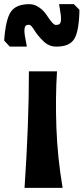

<svg xmlns="http://www.w3.org/2000/svg" viewBox="-67 -901 402 923"><path d="M62 -677H-20L-47 -706Q-40 -807 -15 -844Q10 -881 74 -881Q99 -881 121 -865.5Q143 -850 155.5 -831Q168 -812 180.5 -796.5Q193 -781 201 -781Q213 -781 219 -785.5Q225 -790 226 -804Q227 -818 225 -830.5Q223 -843 218 -875Q217 -879 217 -881H288L315 -854Q313 -750 289.5 -713Q266 -676 202 -677Q168 -677 141 -703.5Q114 -730 98 -756Q82 -782 73 -782Q63 -782 58 -778.5Q53 -775 51 -764Q49 -753 52 -732.5Q55 -712 62 -677ZM51 2Q72 -306 72 -558H207Q199 -433 204 -289.5Q209 -146 234 2Z"/></svg>

Font: OpenDyslexic
Style: Bold
Weight: 800
Designer: Abbie Gonzalez
Version: Version 0.920;hotconv 1.0.109;makeotfexe 2.5.65596